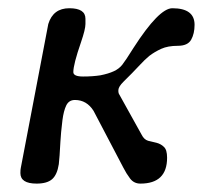

<svg xmlns="http://www.w3.org/2000/svg" viewBox="-20 -432 501 464"><path d="M68.4 11.7Q29.3 11.7 29.3 -13.7Q29.3 -22.5 30.3 -26.4L96.7 -374Q108.4 -412.1 147.5 -412.1Q186.5 -412.1 186.5 -386.7V-374Q186.5 -361.3 175.8 -330.1Q157.2 -276.4 157.2 -257.8Q157.2 -247.1 180.7 -247.1Q204.1 -247.1 222.7 -250Q242.2 -253.9 254.9 -259.8Q267.6 -265.6 275.4 -275.4Q283.2 -285.2 302.7 -316.4Q364.3 -412.1 396.5 -412.1Q450.2 -412.1 450.2 -372.1Q450.2 -350.6 441.9 -335.9Q433.6 -321.3 409.7 -321.3Q385.7 -321.3 369.6 -314Q353.5 -306.6 340.8 -296.9Q329.1 -287.1 318.4 -275.4Q307.6 -263.7 298.8 -254.9L278.3 -234.4Q266.6 -222.7 266.1 -214.8Q265.6 -207 268.6 -203.1L322.3 -106.4Q328.1 -94.7 337.9 -91.8Q347.7 -89.8 358.4 -86.9Q369.1 -84 376 -77.1Q383.8 -70.3 383.8 -50.8Q383.8 11.7 319.3 11.7Q303.7 11.7 294.4 -0.5Q285.2 -12.7 278.3 -26.4L206.1 -164.1Q189.5 -190.4 161.1 -190.4Q146.5 -190.4 140.1 -177.2Q133.8 -164.1 130.9 -141.6Q127 -109.4 126 -89.8Q124 -50.8 122.1 -35.2Q118.2 -9.8 106 1Q93.8 11.7 68.4 11.7Z"/></svg>

Font: Menaion Unicode
Style: Regular
Weight: 400
Designer: Aleksandr Andreev
Foundry: Ponomar Technologies, Inc.
Version: 2.0